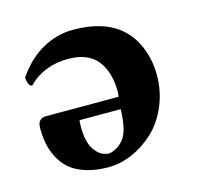

<svg xmlns="http://www.w3.org/2000/svg" viewBox="-75 -523 639 614"><g transform="rotate(-15 244.5 -216.0)"><path d="M297.9 -158.2H162.1Q160.2 -156.2 160.2 -137.2Q160.2 -86.9 177 -61.3Q193.8 -35.6 216.8 -32.2Q219.7 -30.8 224.1 -30.8Q234.4 -30.8 250.7 -39.8Q267.1 -48.8 277.8 -64.9Q295.9 -90.8 297.9 -158.2ZM43.9 -304.2Q37.1 -304.2 33 -314Q28.8 -323.7 28.8 -335Q65.4 -388.7 114 -415.8Q162.6 -442.9 215.8 -442.9Q318.4 -442.9 374 -393.1Q376 -391.1 378.4 -388.9Q380.9 -386.7 383.8 -383.5Q386.7 -380.4 388.2 -378.9Q412.6 -351.1 425.3 -313Q438 -274.9 438 -234.9Q438 -179.7 417.7 -132.3Q397.5 -85 364.7 -54.2Q332 -23.4 292.5 -6.1Q252.9 11.2 212.9 11.2Q170.4 11.2 137.9 0.7Q105.5 -9.8 85.9 -26.9Q66.4 -43.9 54.2 -67.9Q42 -91.8 37.6 -115.7Q33.2 -139.6 33.2 -167Q33.2 -173.3 35.2 -181.2Q41 -198.2 62 -198.2H301.8Q301.8 -200.2 302.5 -205.1Q303.2 -210 303.2 -213.9Q303.2 -279.8 272.7 -318.4Q242.2 -356.9 176.8 -356.9Q95.2 -356.9 43.9 -304.2Z"/></g></svg>

Font: Common Serif
Style: Bold
Weight: 700
Designer: Philipp H. Poll, Khaled Hosny
Foundry: Stefan Peev, Context Ltd.
Version: Version 1.026